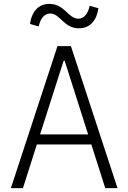

<svg xmlns="http://www.w3.org/2000/svg" viewBox="-20 -967 660 987"><path d="M584 0 344.5 -730H275.5L36 0H98L169.5 -224.5H449.5L521 0ZM134 -844 179 -831C188 -873 208.5 -897.5 238 -897.5C290 -897.5 307 -821.5 385.5 -821.5C440 -821.5 476 -858 486 -924.5L441 -937.5C432 -895.5 412 -871 382.5 -871C330.5 -871 312.5 -947 234 -947C179.5 -947 144 -910.5 134 -844ZM186 -276 307 -654.5H312.5L433 -276Z"/></svg>

Font: Monaspace Argon ExtraLight
Style: Regular
Weight: 200
Designer: Riley Cran & the Lettermatic Team
Foundry: Lettermatic
Version: Version 1.000 (Monaspace Argon)